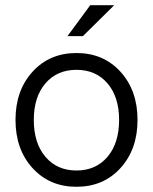

<svg xmlns="http://www.w3.org/2000/svg" viewBox="-20 -715 592 743"><path d="M275.9 7.8Q171.9 7.8 106 -64.5Q40 -136.7 40 -251Q40 -365.2 106 -437.5Q171.9 -509.8 275.9 -509.8Q380.4 -509.8 446.3 -437.3Q512.2 -364.7 512.2 -251Q512.2 -137.2 446.3 -64.7Q380.4 7.8 275.9 7.8ZM110.8 -251Q110.8 -161.1 155.8 -108.2Q200.7 -55.2 275.9 -55.2Q351.1 -55.2 396 -108.2Q440.9 -161.1 440.9 -251Q440.9 -339.8 396 -392.3Q351.1 -444.8 275.9 -444.8Q200.7 -444.8 155.8 -392.3Q110.8 -339.8 110.8 -251ZM329.1 -694.8H421.9L300.8 -575.2H241.2Z"/></svg>

Font: LT Superior
Style: Regular
Weight: 400
Designer: Daniel Lyons
Foundry: LyonsType
Version: Version 1.000